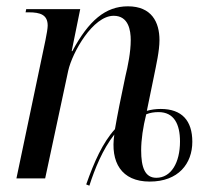

<svg xmlns="http://www.w3.org/2000/svg" viewBox="-20 -565 666 608"><path d="M253 19 263 23C280 -30 305 -92 342 -139C329 -52 364 10 454 10C545 10 589 -47 589 -116C589 -183 556 -220 489 -220C474 -220 459 -218 445 -214L467 -321C475 -361 485 -404 485 -438C485 -495 460 -545 385 -545C314 -545 261 -500 209 -403H207L234 -536H63L61 -526H71C108 -526 131 -518 131 -484C131 -476 128 -457 124 -438L32 0H123L196 -341C209 -399 274 -515 340 -515C387 -515 394 -469 394 -438C394 -400 385 -356 377 -323L358 -231C353 -205 348 -180 344 -156C305 -113 278 -52 253 19ZM475 -2C439 -2 427 -35 427 -89C427 -123 433 -163 443 -203C455 -208 468 -210 482 -210C531 -210 550 -172 550 -117C550 -50 522 -2 475 -2Z"/></svg>

Font: Noto Serif Display SemiCondensed
Style: Italic
Weight: 400
Width: 4
Italic angle: -12°
Designer: Monotype Design Team
Foundry: Monotype Imaging Inc.
Version: Version 2.009